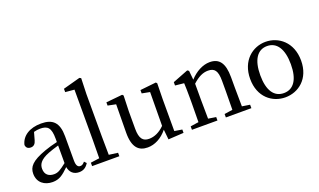

<svg xmlns="http://www.w3.org/2000/svg" viewBox="-82 -1289 2960 1782"><g transform="rotate(-20 1397.5 -398.0)"><path d="M357 -114C296 -66 271 -50 232 -50C181 -50 143 -76 143 -135C143 -175 160 -218 256 -255C280 -264 318 -277 357 -288ZM531 -65C517 -48 505 -38 487 -38C462 -38 447 -56 447 -108V-346C447 -482 392 -534 277 -534C164 -534 84 -483 65 -399C68 -372 84 -357 114 -357C142 -357 160 -374 169 -408L190 -483C213 -489 233 -492 252 -492C326 -492 357 -464 357 -356V-322C313 -312 266 -299 231 -286C88 -235 50 -187 50 -120C50 -32 115 14 195 14C261 14 299 -15 359 -74C368 -21 403 12 457 12C495 12 526 -3 551 -44Z M769 -46C768 -106 767 -170 767 -230V-646L772 -802L757 -810L588 -764V-731L677 -723V-230C677 -170 676 -106 675 -46L588 -34V0H857V-34Z M1416 -45V-361L1419 -516L1409 -527L1251 -510V-477L1329 -462L1326 -129C1278 -81 1226 -57 1173 -57C1113 -57 1082 -91 1082 -189V-361L1087 -516L1076 -527L915 -511V-479L994 -463L991 -184C990 -38 1045 14 1134 14C1203 14 1273 -21 1329 -90L1339 9L1491 0V-33Z M2084 -46C2083 -101 2082 -177 2082 -230V-335C2082 -476 2035 -534 1942 -534C1874 -534 1801 -495 1745 -433L1736 -523L1721 -533L1567 -473V-440L1654 -431C1656 -387 1657 -349 1657 -287V-230C1657 -179 1656 -102 1655 -46L1574 -34V0H1826V-34L1750 -46C1749 -102 1748 -179 1748 -230V-392C1805 -444 1852 -465 1901 -465C1965 -465 1992 -431 1992 -332V-230C1992 -177 1991 -101 1990 -46L1909 -34V0H2161V-34Z M2494 14C2622 14 2746 -77 2746 -258C2746 -440 2621 -534 2494 -534C2366 -534 2243 -439 2243 -258C2243 -78 2365 14 2494 14ZM2494 -28C2398 -28 2343 -107 2343 -258C2343 -410 2398 -492 2494 -492C2589 -492 2645 -410 2645 -258C2645 -107 2589 -28 2494 -28Z"/></g></svg>

Font: Source Han Serif JP Medium
Style: Regular
Weight: 500
Designer: Ryoko NISHIZUKA 西塚涼子 (kana & ideographs); Frank Grießhammer (Latin, Greek & Cyrillic); Wenlong ZHANG 张文龙 (bopomofo); San
Foundry: Adobe Systems Incorporated
Version: Version 1.001;PS 1.001;hotconv 16.6.54;makeotf.lib2.5.65590